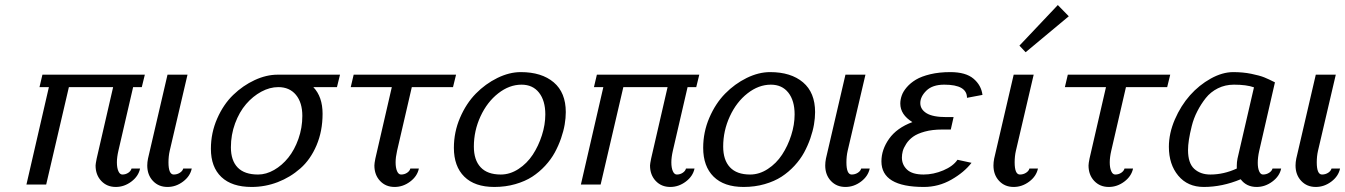

<svg xmlns="http://www.w3.org/2000/svg" viewBox="-20 -739 5387 769"><path d="M433.1 -390.1H255.9L165 0H85.9L175.8 -390.1H138.2L149.9 -439.9H560.1L547.9 -390.1H513.2L454.1 -134.8Q448.2 -108.9 448.2 -88.9Q448.2 -66.9 454.1 -53.5Q460 -40 470.2 -40Q483.4 -40 493.9 -47.1Q504.4 -54.2 506.8 -64H541Q534.7 -33.2 506.1 -11.7Q477.5 9.8 443.8 9.8Q408.2 9.8 385.5 -14.4Q362.8 -38.6 362.8 -76.2Q362.8 -82 367.2 -104Z M569.8 0ZM659.7 -134.8Q654.8 -113.3 654.8 -88.9Q654.8 -40 675.8 -40Q689.5 -40 700.4 -47.1Q711.4 -54.2 713.9 -64H748Q741.7 -33.2 713.1 -11.7Q684.6 9.8 650.9 9.8Q615.2 9.8 592.5 -14.4Q569.8 -38.6 569.8 -76.2Q569.8 -89.4 572.8 -104L650.9 -439.9H731Z M824.7 -143.1Q824.7 -207 849.9 -264.2Q875 -321.3 914.1 -358.9Q953.1 -396.5 1000 -418.2Q1046.9 -439.9 1091.8 -439.9H1341.8L1329.6 -390.1H1234.9Q1272 -351.6 1272 -283.2Q1272 -213.9 1247.8 -157Q1223.6 -100.1 1183.1 -64.5Q1142.6 -28.8 1092.3 -9.5Q1042 9.8 987.8 9.8Q908.7 9.8 866.7 -30Q824.7 -69.8 824.7 -143.1ZM1013.7 -40Q1045.9 -40 1077.9 -58.3Q1109.9 -76.7 1134.8 -107.7Q1159.7 -138.7 1175.3 -182.9Q1190.9 -227.1 1190.9 -274.9Q1190.9 -328.1 1165.3 -359.1Q1139.6 -390.1 1094.7 -390.1Q1060.5 -390.1 1026.6 -371.8Q992.7 -353.5 965.6 -322Q938.5 -290.5 921.6 -244.9Q904.8 -199.2 904.8 -148.9Q904.8 -96.2 931.9 -68.1Q959 -40 1013.7 -40Z M1570.3 -134.8Q1564.5 -108.9 1564.5 -88.9Q1564.5 -66.9 1570.3 -53.5Q1576.2 -40 1586.4 -40Q1600.1 -40 1610.6 -47.1Q1621.1 -54.2 1623.5 -64H1657.7Q1651.4 -33.2 1622.8 -11.7Q1594.2 9.8 1560.5 9.8Q1524.9 9.8 1502.2 -14.4Q1479.5 -38.6 1479.5 -76.2Q1479.5 -84.5 1483.4 -104L1549.3 -390.1H1384.8L1396.5 -439.9H1806.6L1794.4 -390.1H1629.4Z M1797.9 0ZM1985.8 -40Q2022.9 -40 2056.9 -62.3Q2090.8 -84.5 2113.8 -119.4Q2136.7 -154.3 2150.4 -197Q2164.1 -239.7 2164.1 -280.8Q2164.1 -335.9 2138.9 -367.9Q2113.8 -399.9 2068.8 -399.9Q2020 -399.9 1975.6 -365.2Q1931.2 -330.6 1904.5 -272.9Q1877.9 -215.3 1877.9 -151.9Q1877.9 -98.1 1905 -69.1Q1932.1 -40 1985.8 -40ZM2246.1 -290Q2246.1 -266.6 2241.7 -240.5Q2237.3 -214.4 2227.1 -184.8Q2216.8 -155.3 2201.9 -127.9Q2187 -100.6 2163.6 -75.2Q2140.1 -49.8 2111.6 -31.2Q2083 -12.7 2043.9 -1.5Q2004.9 9.8 1960 9.8Q1881.3 9.8 1839.6 -31.5Q1797.9 -72.8 1797.9 -147Q1797.9 -210 1822.5 -267.3Q1847.2 -324.7 1885.7 -364Q1924.3 -403.3 1972.2 -426.8Q2020 -450.2 2065.9 -450.2Q2149.4 -450.2 2197.8 -409.2Q2246.1 -368.2 2246.1 -290Z M2653.8 -390.1H2476.6L2385.7 0H2306.6L2396.5 -390.1H2358.9L2370.6 -439.9H2780.8L2768.6 -390.1H2733.9L2674.8 -134.8Q2668.9 -108.9 2668.9 -88.9Q2668.9 -66.9 2674.8 -53.5Q2680.7 -40 2690.9 -40Q2704.1 -40 2714.6 -47.1Q2725.1 -54.2 2727.5 -64H2761.7Q2755.4 -33.2 2726.8 -11.7Q2698.2 9.8 2664.6 9.8Q2628.9 9.8 2606.2 -14.4Q2583.5 -38.6 2583.5 -76.2Q2583.5 -82 2587.9 -104Z M2796.4 0ZM2984.4 -40Q3021.5 -40 3055.4 -62.3Q3089.4 -84.5 3112.3 -119.4Q3135.3 -154.3 3148.9 -197Q3162.6 -239.7 3162.6 -280.8Q3162.6 -335.9 3137.5 -367.9Q3112.3 -399.9 3067.4 -399.9Q3018.6 -399.9 2974.1 -365.2Q2929.7 -330.6 2903.1 -272.9Q2876.5 -215.3 2876.5 -151.9Q2876.5 -98.1 2903.6 -69.1Q2930.7 -40 2984.4 -40ZM3244.6 -290Q3244.6 -266.6 3240.2 -240.5Q3235.8 -214.4 3225.6 -184.8Q3215.3 -155.3 3200.4 -127.9Q3185.5 -100.6 3162.1 -75.2Q3138.7 -49.8 3110.1 -31.2Q3081.5 -12.7 3042.5 -1.5Q3003.4 9.8 2958.5 9.8Q2879.9 9.8 2838.1 -31.5Q2796.4 -72.8 2796.4 -147Q2796.4 -210 2821 -267.3Q2845.7 -324.7 2884.3 -364Q2922.9 -403.3 2970.7 -426.8Q3018.6 -450.2 3064.5 -450.2Q3147.9 -450.2 3196.3 -409.2Q3244.6 -368.2 3244.6 -290Z M3285.2 0ZM3375 -134.8Q3370.1 -113.3 3370.1 -88.9Q3370.1 -40 3391.1 -40Q3404.8 -40 3415.8 -47.1Q3426.8 -54.2 3429.2 -64H3463.4Q3457 -33.2 3428.5 -11.7Q3399.9 9.8 3366.2 9.8Q3330.6 9.8 3307.9 -14.4Q3285.2 -38.6 3285.2 -76.2Q3285.2 -89.4 3288.1 -104L3366.2 -439.9H3446.3Z M3510.3 0ZM3752.9 -220.2Q3713.9 -220.2 3683.8 -211.9Q3653.8 -203.6 3637 -191.4Q3620.1 -179.2 3609.6 -162.8Q3599.1 -146.5 3595.7 -133.5Q3592.3 -120.6 3592.3 -107.9Q3592.3 -79.1 3613 -59.6Q3633.8 -40 3679.2 -40Q3718.8 -40 3758.1 -56.6Q3797.4 -73.2 3814.9 -99.1L3871.1 -86.9Q3841.8 -48.8 3790.5 -19.5Q3739.3 9.8 3680.2 9.8Q3510.3 9.8 3510.3 -92.8Q3510.3 -139.6 3541 -183.1Q3571.8 -226.6 3634.3 -250Q3585.9 -279.8 3585.9 -324.2Q3585.9 -339.8 3591.6 -356.2Q3597.2 -372.6 3611.8 -389.6Q3626.5 -406.7 3648.4 -419.9Q3670.4 -433.1 3706.1 -441.7Q3741.7 -450.2 3786.1 -450.2Q3848.1 -450.2 3879.2 -423.8Q3910.2 -397.5 3915 -358.9L3853 -347.2Q3853 -399.9 3762.2 -399.9Q3714.8 -399.9 3690.4 -376Q3666 -352.1 3666 -326.2Q3666 -300.8 3691.2 -285.4Q3716.3 -270 3771 -270H3799.3L3788.1 -220.2Z M3959 0ZM4063 -529.8ZM4063 -529.8ZM4216.8 -718.8 4260.7 -673.8 4087.9 -529.8 4063 -556.2ZM3959 0ZM4048.8 -134.8Q4043.9 -113.3 4043.9 -88.9Q4043.9 -40 4064.9 -40Q4078.6 -40 4089.6 -47.1Q4100.6 -54.2 4103 -64H4137.2Q4130.9 -33.2 4102.3 -11.7Q4073.7 9.8 4040 9.8Q4004.4 9.8 3981.7 -14.4Q3959 -38.6 3959 -76.2Q3959 -89.4 3961.9 -104L4040 -439.9H4120.1Z M4430.7 -134.8Q4424.8 -108.9 4424.8 -88.9Q4424.8 -66.9 4430.7 -53.5Q4436.5 -40 4446.8 -40Q4460.4 -40 4470.9 -47.1Q4481.4 -54.2 4483.9 -64H4518.1Q4511.7 -33.2 4483.2 -11.7Q4454.6 9.8 4420.9 9.8Q4385.3 9.8 4362.5 -14.4Q4339.8 -38.6 4339.8 -76.2Q4339.8 -84.5 4343.8 -104L4409.7 -390.1H4245.1L4256.8 -439.9H4667L4654.8 -390.1H4489.7Z M4661.6 0ZM4661.6 -150.9Q4661.6 -205.1 4685.5 -260.5Q4709.5 -315.9 4746.1 -357.2Q4782.7 -398.4 4829.3 -424.3Q4876 -450.2 4919.4 -450.2Q4958 -450.2 4991.7 -443.4Q5025.4 -436.5 5043.5 -429.2Q5061.5 -421.9 5086.4 -409.2L5023.4 -134.8Q5017.6 -108.9 5017.6 -86.9Q5017.6 -65.9 5023.2 -53Q5028.8 -40 5038.6 -40Q5052.2 -40 5063.2 -47.1Q5074.2 -54.2 5076.7 -64H5111.3Q5105 -33.2 5075.9 -11.7Q5046.9 9.8 5013.2 9.8Q4972.2 9.8 4949.2 -21Q4875.5 9.8 4801.3 9.8Q4736.8 9.8 4699.2 -35.4Q4661.6 -80.6 4661.6 -150.9ZM5002.4 -389.2Q4972.7 -399.9 4922.4 -399.9Q4887.2 -399.9 4857.9 -385.3Q4828.6 -370.6 4809.3 -346.2Q4790 -321.8 4775.4 -293.2Q4760.7 -264.6 4753.2 -234.1Q4745.6 -203.6 4741.9 -179.9Q4738.3 -156.2 4738.3 -138.2Q4738.3 -85.4 4763.2 -62.7Q4788.1 -40 4827.6 -40Q4881.3 -40 4933.6 -64V-76.2Q4933.6 -89.4 4936.5 -104Z M5168.9 0ZM5258.8 -134.8Q5253.9 -113.3 5253.9 -88.9Q5253.9 -40 5274.9 -40Q5288.6 -40 5299.6 -47.1Q5310.5 -54.2 5313 -64H5347.2Q5340.8 -33.2 5312.3 -11.7Q5283.7 9.8 5250 9.8Q5214.4 9.8 5191.7 -14.4Q5168.9 -38.6 5168.9 -76.2Q5168.9 -89.4 5171.9 -104L5250 -439.9H5330.1Z"/></svg>

Font: Pfennig
Style: Italic
Weight: 500
Italic angle: -13°
Version: Version 20120410 ; ttfautohint (v0.8)